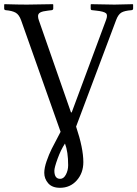

<svg xmlns="http://www.w3.org/2000/svg" viewBox="-20 -667 657 919"><path d="M291 20Q271 50.3 255.6 92.8Q240.2 135.3 240.2 149.9Q240.2 189 268.1 189Q284.7 189 295.4 168.7Q306.2 148.4 306.2 124Q306.2 59.1 291 20ZM487.8 -571.8Q496.6 -595.2 487.3 -603.5Q477.5 -612.3 439.9 -616.2L421.9 -618.2Q414.1 -618.2 414.1 -626V-645L416 -647Q488.8 -645 527.8 -645L615.2 -647L617.2 -645V-626Q617.2 -619.1 608.9 -618.2Q575.7 -615.7 560.8 -606.7Q545.9 -597.7 536.1 -571.8L344.2 -61Q378.9 42.5 378.9 108.9Q378.9 161.1 347.4 196.5Q315.9 231.9 267.1 231.9Q229.5 231.9 210.7 210.2Q191.9 188.5 191.9 160.2Q191.9 136.7 203.1 104.2Q214.4 71.8 227.5 45.4L270 -36.1L81.1 -569.8Q71.3 -597.2 54.7 -606.4Q38.1 -615.7 7.8 -618.2Q0 -619.1 0 -626V-645L2 -647Q69.8 -645 108.9 -645L232.9 -647L234.9 -645V-626Q234.9 -619.6 227.1 -618.2L210 -616.2Q183.6 -613.3 172.9 -607.4Q162.1 -601.6 162.1 -589.8Q162.1 -580.1 166 -569.8L319.8 -128.9H323.2Z"/></svg>

Font: Linux Libertine G
Style: Regular
Weight: 400
Designer: Philipp H. Poll
Foundry: Philipp H. Poll
Version: Version 4.7.5